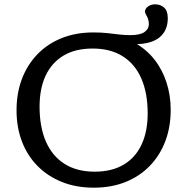

<svg xmlns="http://www.w3.org/2000/svg" viewBox="-20 -858 868 888"><path d="M417.5 -64Q497.5 -64 552 -96.5Q606.5 -129 634.8 -189.5Q663 -250 663 -333Q663 -428 633.5 -495.2Q604 -562.5 547.2 -598Q490.5 -633.5 408.5 -633.5Q328.5 -633.5 274 -601Q219.5 -568.5 191.2 -508.5Q163 -448.5 163 -364.5Q163 -270.5 192.5 -203Q222 -135.5 279 -99.8Q336 -64 417.5 -64ZM412 -708Q447.5 -708 475.2 -705Q503 -702 528.8 -698.8Q554.5 -695.5 582 -695.5Q628 -695.5 648.2 -709.8Q668.5 -724 668.5 -746.5Q668.5 -761.5 664 -772.5Q659.5 -783.5 655 -791.2Q650.5 -799 650.5 -803.5Q650.5 -818 664.5 -828Q678.5 -838 697.5 -838Q722 -838 739 -823Q756 -808 756 -774Q756 -717 718.2 -685.5Q680.5 -654 602 -653.5V-660.5Q656.5 -630.5 693.8 -583.2Q731 -536 750.2 -476.2Q769.5 -416.5 769.5 -350Q769.5 -270.5 744.5 -204.8Q719.5 -139 672.8 -90.8Q626 -42.5 560.5 -16.2Q495 10 414 10Q332.5 10 266.8 -16.2Q201 -42.5 153.8 -90.2Q106.5 -138 81.5 -203.5Q56.5 -269 56.5 -348Q56.5 -427.5 81.5 -493.2Q106.5 -559 153.2 -607.2Q200 -655.5 265.5 -681.8Q331 -708 412 -708Z"/></svg>

Font: Newsreader 9pt
Style: Regular
Weight: 400
Designer: Hugues Gentile
Foundry: Production Type
Version: Version 1.003